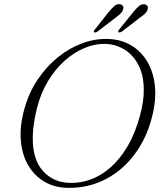

<svg xmlns="http://www.w3.org/2000/svg" viewBox="-20 -902 796 935"><path d="M510.5 -712Q571.5 -709.5 619.2 -681Q667 -652.5 697 -602.2Q727 -552 734.2 -484.5Q741.5 -417 721 -335.5Q700 -251 658.8 -184.8Q617.5 -118.5 561.5 -73.2Q505.5 -28 439.2 -6.2Q373 15.5 301 12.5Q240 10 192 -19.8Q144 -49.5 115 -101.2Q86 -153 81 -223.8Q76 -294.5 101 -379.5Q123 -455 165.2 -517.2Q207.5 -579.5 263.2 -624.2Q319 -669 382.5 -692Q446 -715 510.5 -712ZM315.5 -11.5Q368 -9 419.5 -27.2Q471 -45.5 517.2 -85.8Q563.5 -126 600.8 -189Q638 -252 661.5 -338Q671.5 -375 676.2 -408Q681 -441 680 -470Q679 -538 654.2 -585.5Q629.5 -633 588.8 -659Q548 -685 499 -688Q446.5 -690.5 394 -669.2Q341.5 -648 295 -606.5Q248.5 -565 213.2 -506.2Q178 -447.5 160 -375Q150 -335.5 145 -300.5Q140 -265.5 139.5 -235.5Q138 -127.5 187.5 -71.2Q237 -15 315.5 -11.5ZM508 -842Q523.5 -861 536.2 -872.2Q549 -883.5 564 -881.5Q574.5 -880 578.8 -872.2Q583 -864.5 578.5 -853Q574 -842 564 -833Q554 -824 541 -814.5L453.5 -747.5Q449 -745 445 -744Q441 -743 438 -745.5Q436 -748 437.2 -751.5Q438.5 -755 442.5 -759ZM628 -842Q643.5 -861 656.2 -872Q669 -883 684 -881Q694.5 -879 698.5 -871.2Q702.5 -863.5 697.5 -852Q693 -841 682.8 -832.2Q672.5 -823.5 659.5 -814.5L572.5 -747.5Q567.5 -745 563.5 -744Q559.5 -743 557 -745.5Q554.5 -748 556.2 -751.8Q558 -755.5 561.5 -759.5Z"/></svg>

Font: Fraunces ExtraLight
Style: Italic
Weight: 250
Italic angle: -16°
Version: Version 1.000;[b76b70a41]